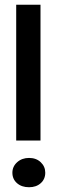

<svg xmlns="http://www.w3.org/2000/svg" viewBox="-20 -782 242 806"><path d="M48 -762H150V-192H48ZM102 4Q71 4 51.5 -13Q32 -30 32 -57Q32 -83 52 -101Q72 -119 102 -119Q132 -119 151 -101Q170 -83 170 -57Q170 -30 151 -13Q132 4 102 4Z"/></svg>

Font: Reem Kufi Fun Medium
Style: Regular
Weight: 500
Designer: Khaled Hosny
Version: Version 1.005